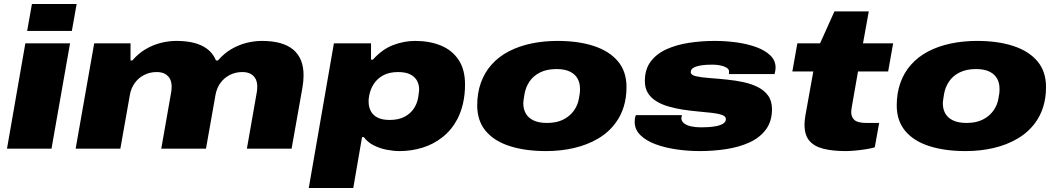

<svg xmlns="http://www.w3.org/2000/svg" viewBox="-20 -745 5292 962"><path d="M116 -590 140 -725H364L340 -590ZM15 0 107 -528H331L238 0Z M359 0 452 -528H634V-442H643Q673 -477 709.5 -498.5Q746 -520 785.5 -530Q825 -540 863 -540Q944 -540 993.5 -515Q1043 -490 1062 -442H1072Q1102 -477 1138.5 -498.5Q1175 -520 1214.5 -530Q1254 -540 1292 -540Q1397 -540 1449 -496.5Q1501 -453 1501 -368Q1501 -353 1499.5 -337Q1498 -321 1495 -304L1441 0H1217L1267 -285Q1268 -292 1268.5 -298.5Q1269 -305 1269 -311Q1269 -333 1261 -349Q1253 -365 1236.5 -374.5Q1220 -384 1194 -384Q1160 -384 1131.5 -369.5Q1103 -355 1084.5 -329.5Q1066 -304 1060 -271L1012 0H788L838 -285Q839 -292 839.5 -298.5Q840 -305 840 -311Q840 -333 832 -349Q824 -365 807.5 -374.5Q791 -384 765 -384Q731 -384 702.5 -369.5Q674 -355 655.5 -329.5Q637 -304 631 -271L583 0Z M1527 197 1653 -528H1839V-446H1848Q1896 -499 1950.5 -519.5Q2005 -540 2060 -540Q2132 -540 2188.5 -517Q2245 -494 2277.5 -445.5Q2310 -397 2310 -322Q2310 -271 2300 -227.5Q2290 -184 2272 -149Q2243 -94 2197.5 -58Q2152 -22 2096.5 -5Q2041 12 1983 12Q1953 12 1918.5 5.5Q1884 -1 1853 -16.5Q1822 -32 1803 -58H1794L1750 197ZM1932 -144Q1976 -144 2006 -159.5Q2036 -175 2053 -200.5Q2070 -226 2075 -255Q2077 -268 2078 -276Q2079 -284 2079.5 -288.5Q2080 -293 2080 -297Q2080 -322 2069 -341.5Q2058 -361 2035 -372.5Q2012 -384 1974 -384Q1931 -384 1901 -368Q1871 -352 1853.5 -325.5Q1836 -299 1830 -267Q1829 -260 1828 -254.5Q1827 -249 1827 -244.5Q1827 -240 1827 -235Q1827 -210 1837.5 -189Q1848 -168 1871.5 -156Q1895 -144 1932 -144Z M2716 12Q2612 12 2534 -13Q2456 -38 2413.5 -89Q2371 -140 2371 -217Q2371 -279 2389.5 -330.5Q2408 -382 2442 -420Q2478 -461 2529 -487.5Q2580 -514 2642 -527Q2704 -540 2773 -540Q2878 -540 2955.5 -514.5Q3033 -489 3076 -438Q3119 -387 3119 -309Q3119 -255 3105 -210Q3091 -165 3065 -130Q3030 -82 2976.5 -50.5Q2923 -19 2856.5 -3.5Q2790 12 2716 12ZM2721 -129Q2769 -129 2802.5 -146Q2836 -163 2856 -191.5Q2876 -220 2881 -254Q2884 -269 2885 -277.5Q2886 -286 2886 -291.5Q2886 -297 2886 -301Q2886 -329 2874 -351Q2862 -373 2836 -386Q2810 -399 2768 -399Q2720 -399 2686 -382Q2652 -365 2633 -336.5Q2614 -308 2608 -274Q2606 -260 2604.5 -251Q2603 -242 2602.5 -236.5Q2602 -231 2602 -227Q2602 -199 2614 -177Q2626 -155 2652.5 -142Q2679 -129 2721 -129Z M3486 12Q3427 12 3369 3.5Q3311 -5 3264 -22.5Q3217 -40 3188.5 -68Q3160 -96 3160 -135Q3160 -143 3161 -150.5Q3162 -158 3166 -168H3397Q3396 -164 3395 -160.5Q3394 -157 3394 -153Q3394 -138 3407 -127.5Q3420 -117 3442 -112Q3464 -107 3492 -107Q3506 -107 3527 -108Q3548 -109 3568.5 -113Q3589 -117 3603 -125.5Q3617 -134 3617 -149Q3617 -162 3598 -169Q3579 -176 3547.5 -179.5Q3516 -183 3477.5 -186.5Q3439 -190 3399 -196Q3363 -202 3329.5 -211.5Q3296 -221 3269 -237.5Q3242 -254 3226.5 -278.5Q3211 -303 3211 -339Q3211 -398 3240.5 -437Q3270 -476 3320 -498.5Q3370 -521 3432.5 -530.5Q3495 -540 3561 -540Q3617 -540 3671 -532.5Q3725 -525 3769 -509Q3813 -493 3839.5 -467.5Q3866 -442 3866 -406Q3866 -399 3864.5 -390.5Q3863 -382 3861 -374H3632Q3633 -381 3633 -383Q3633 -385 3633 -386Q3633 -398 3621 -405.5Q3609 -413 3590.5 -417Q3572 -421 3552 -421Q3543 -421 3525 -420.5Q3507 -420 3487.5 -416.5Q3468 -413 3454.5 -405.5Q3441 -398 3441 -384Q3441 -369 3467 -363Q3493 -357 3535 -354Q3577 -351 3624 -346Q3665 -342 3704.5 -333.5Q3744 -325 3776.5 -309Q3809 -293 3828.5 -266Q3848 -239 3848 -198Q3848 -137 3817.5 -96Q3787 -55 3735.5 -31.5Q3684 -8 3619 2Q3554 12 3486 12Z M4217 12Q4153 12 4106.5 0.5Q4060 -11 4035.5 -39.5Q4011 -68 4011 -120Q4011 -130 4012 -141Q4013 -152 4015 -164L4055 -387H3950L3975 -528H4089L4161 -688H4333L4304 -528H4455L4430 -387H4279L4248 -210Q4247 -203 4246 -196.5Q4245 -190 4245 -184Q4245 -157 4262 -143Q4279 -129 4322 -129H4385L4363 -7Q4348 -2 4320 2.5Q4292 7 4264 9.5Q4236 12 4217 12Z M4818 12Q4714 12 4636 -13Q4558 -38 4515.5 -89Q4473 -140 4473 -217Q4473 -279 4491.5 -330.5Q4510 -382 4544 -420Q4580 -461 4631 -487.5Q4682 -514 4744 -527Q4806 -540 4875 -540Q4980 -540 5057.5 -514.5Q5135 -489 5178 -438Q5221 -387 5221 -309Q5221 -255 5207 -210Q5193 -165 5167 -130Q5132 -82 5078.5 -50.5Q5025 -19 4958.5 -3.5Q4892 12 4818 12ZM4823 -129Q4871 -129 4904.5 -146Q4938 -163 4958 -191.5Q4978 -220 4983 -254Q4986 -269 4987 -277.5Q4988 -286 4988 -291.5Q4988 -297 4988 -301Q4988 -329 4976 -351Q4964 -373 4938 -386Q4912 -399 4870 -399Q4822 -399 4788 -382Q4754 -365 4735 -336.5Q4716 -308 4710 -274Q4708 -260 4706.5 -251Q4705 -242 4704.5 -236.5Q4704 -231 4704 -227Q4704 -199 4716 -177Q4728 -155 4754.5 -142Q4781 -129 4823 -129Z"/></svg>

Font: Archivo Expanded Black
Style: Italic
Weight: 900
Width: 7
Italic angle: -10°
Designer: Hector Gatti
Foundry: Omnibus-Type
Version: Version 2.001